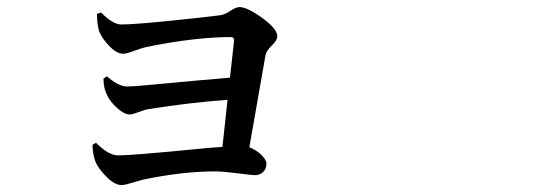

<svg xmlns="http://www.w3.org/2000/svg" viewBox="-20 -533 1540 550"><path d="M257.8 -493.2 269.5 -497.1Q303.7 -462.9 327.1 -462.9Q362.3 -462.9 463.9 -473.1Q565.4 -483.4 610.4 -489.3Q624 -491.2 640.1 -502Q656.2 -512.7 666 -512.7Q688.5 -512.7 731.4 -481.4Q774.4 -450.2 774.4 -428.7Q774.4 -418 758.3 -402.3Q742.2 -386.7 740.2 -373Q730.5 -316.4 694.3 -111.3Q713.9 -103.5 728.5 -89.4Q743.2 -75.2 743.2 -64.5Q743.2 -48.8 733.4 -40Q723.6 -31.2 710 -31.2Q703.1 -31.2 660.6 -36.6Q618.2 -42 594.7 -42Q503.9 -42 390.6 -18.6Q381.8 -16.6 359.9 -9.8Q337.9 -2.9 328.1 -2.9Q308.6 -2.9 284.7 -26.9Q260.7 -50.8 252.9 -71.3Q245.1 -92.8 245.1 -118.2L254.9 -124Q291 -87.9 318.4 -87.9Q339.8 -87.9 393.1 -92.3Q446.3 -96.7 516.1 -103.5Q585.9 -110.4 617.2 -112.3Q621.1 -146.5 631.8 -247.1Q524.4 -239.3 407.2 -220.7Q394.5 -218.8 377 -211.9Q359.4 -205.1 351.6 -205.1Q335.9 -205.1 315.4 -223.6Q294.9 -242.2 286.1 -261.7Q276.4 -281.2 276.4 -307.6L286.1 -314.5Q319.3 -285.2 344.7 -285.2Q359.4 -285.2 411.6 -290Q463.9 -294.9 532.7 -301.3Q601.6 -307.6 638.7 -310.5Q641.6 -337.9 646 -375.5Q650.4 -413.1 650.4 -418Q650.4 -426.8 641.6 -426.8Q539.1 -426.8 399.4 -398.4Q385.7 -395.5 363.8 -387.2Q341.8 -378.9 333 -378.9Q313.5 -378.9 290.5 -403.8Q267.6 -428.7 262.7 -448.2Q257.8 -467.8 257.8 -493.2Z"/></svg>

Font: Bpmf Zihi Serif SemiBold
Style: SemiBold
Weight: 600
Foundry: But Ko
Version: Version 1.320